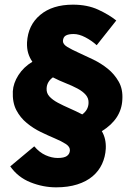

<svg xmlns="http://www.w3.org/2000/svg" viewBox="-20 -712 580 824"><path d="M180 -332Q179 -312 192.5 -297.5Q206 -283 228.5 -271Q251 -259 278.5 -247Q306 -235 333 -221Q359 -240 360 -270Q361 -290 348 -305Q335 -320 312.5 -332Q290 -344 262 -355Q234 -366 207 -380Q181 -361 180 -332ZM395 -518Q373 -538 346 -552Q319 -566 296 -566Q274 -566 262.5 -559.5Q251 -553 250 -536Q250 -522 269 -510.5Q288 -499 317 -486Q346 -473 380 -456.5Q414 -440 442.5 -417Q471 -394 489.5 -361.5Q508 -329 505 -284Q501 -201 417 -149Q436 -117 434 -74Q432 -39 418 -8.5Q404 22 377.5 44.5Q351 67 311.5 79.5Q272 92 221 92Q165 92 111 70.5Q57 49 24 2L127 -84Q149 -58 175.5 -46Q202 -34 228 -34Q255 -34 267 -42.5Q279 -51 280 -66Q281 -82 262.5 -94Q244 -106 215.5 -118Q187 -130 155 -145.5Q123 -161 95 -184Q67 -207 50 -239.5Q33 -272 35 -320Q37 -355 59 -389.5Q81 -424 119 -447Q107 -464 101 -484Q95 -504 96 -530Q100 -604 152.5 -648Q205 -692 293 -692Q355 -692 401.5 -670.5Q448 -649 479 -624Z"/></svg>

Font: Kilde Sans Black
Style: Regular
Weight: 900
Italic angle: -3°
Designer: Paul D. Hunt
Foundry: Adobe Systems Incorporated
Version: Version 1.050;PS Version 1.000;hotconv 1.0.70;makeotf.lib2.5